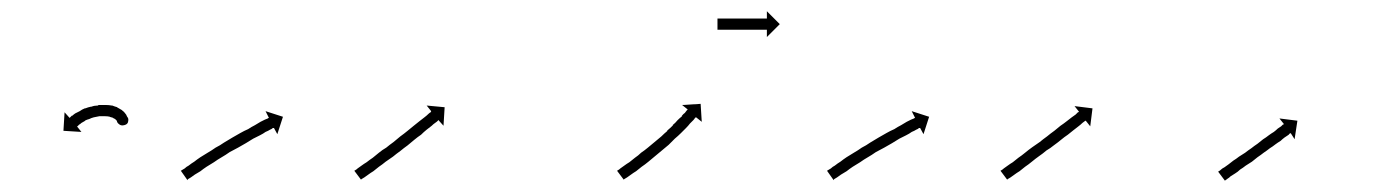

<svg xmlns="http://www.w3.org/2000/svg" viewBox="-20 -418 2457 342"><path d="M208 -206Q208 -206 208 -206Q208 -206 208 -207Q208 -207 208 -207Q208 -207 208 -207Q208 -207 208 -206Q210 -197 201 -195Q192 -193 189 -202Q189 -202 188 -202Q188 -202 188.5 -202Q189 -202 189 -202Q189 -202 189 -202Q189 -202 189 -202Q188 -203 187 -204Q187 -204 187 -204Q187 -204 187 -204Q188 -203 188 -203Q188 -203 188 -203Q186 -205 185 -206Q185 -206 185 -206Q185 -206 185 -206Q185 -206 185 -206Q185 -206 185 -206Q183 -207 181 -208Q181 -208 181 -208Q181 -208 181 -208Q181 -208 181.5 -208Q182 -208 182 -208Q179 -209 175 -210Q175 -210 175 -210Q175 -210 175 -210Q175 -210 175.5 -210Q176 -210 176 -210Q172 -211 167 -211Q167 -211 167 -211Q167 -211 167 -211Q167 -211 167 -211Q167 -211 167 -211Q162 -211 156 -211Q156 -211 156.5 -211Q157 -211 157 -211Q157 -211 157 -211Q157 -211 157 -211Q152 -210 147 -209Q147 -209 147 -209Q147 -209 147 -209Q147 -209 147 -209Q147 -209 147 -209Q143 -208 139 -206Q139 -206 139 -206Q139 -206 139 -206Q139 -206 139 -206Q139 -206 139 -206Q135 -205 131 -203Q131 -203 131 -203Q131 -203 131 -203Q131 -203 131.5 -203Q132 -203 132 -203Q128 -201 125 -199Q125 -199 125 -199Q125 -199 125 -199Q125 -199 125 -199Q125 -199 125 -199Q123 -197 121 -196Q121 -196 121 -196Q121 -196 121 -196Q121 -196 121 -196Q121 -196 121 -196Q119 -194 118 -193Q118 -193 118 -193Q118 -193 118 -193Q118 -193 118 -193Q118 -193 118 -193Q117 -193 117 -193L125 -183L93 -185L95 -218L104 -208Q104 -208 105 -209Q105 -209 105 -209Q105 -209 105 -209Q105 -209 105 -209Q105 -209 105 -209Q106 -210 108 -212Q108 -212 108 -212Q108 -212 109 -212Q109 -212 109 -212Q109 -212 109 -212Q111 -214 114 -216Q114 -216 114 -216Q114 -216 114 -216Q114 -216 114 -216Q114 -216 114 -216Q118 -218 122 -220Q122 -220 122 -220Q122 -220 122 -220Q122 -220 122 -220Q122 -220 122 -220Q126 -223 131 -225Q131 -225 131 -225Q131 -225 131 -225Q131 -225 131.5 -225Q132 -225 132 -225Q137 -227 142 -228Q142 -228 142 -228Q142 -228 142 -228Q142 -228 142.5 -228Q143 -228 143 -228Q148 -230 154 -230Q154 -230 154.5 -230Q155 -230 155 -230Q155 -231 155 -231Q155 -231 155 -231Q161 -231 168 -231Q168 -231 168 -231Q168 -231 168 -231Q168 -231 168 -231Q168 -231 168 -231Q174 -231 179 -230Q179 -230 179 -230Q179 -230 180 -230Q180 -230 180 -230Q180 -230 180 -230Q185 -228 189 -227Q189 -227 189 -226.5Q189 -226 190 -226Q190 -226 190 -226Q190 -226 190 -226Q194 -224 197 -222Q197 -222 197 -222Q197 -222 197 -222Q197 -222 197.5 -221.5Q198 -221 198 -221Q201 -219 203 -216Q203 -216 203 -216Q203 -216 203 -216Q203 -216 203 -216Q203 -216 203 -216Q205 -214 206 -211Q206 -211 206 -211Q206 -211 206 -211Q206 -211 206 -211Q206 -211 206 -211Q207 -209 208 -208Q211 -199 200 -197Q190 -194 188 -203Q188 -204 188 -204Q188 -204 188 -204.5Q188 -205 188 -205Q188 -205 188 -205Q188 -205 188 -205Q188 -206 188 -207H208Q208 -207 208 -206Z M304 -115Q306 -116 309 -118Q312 -121 316 -123Q321 -127 326 -130Q331 -134 337 -138Q344 -142 350 -146Q357 -150 364 -155Q372 -159 379 -164Q386 -168 394 -173Q401 -177 408 -181Q415 -185 422 -188Q428 -192 434 -195Q439 -198 444 -201Q448 -203 452 -205Q455 -206 457 -207Q458 -208 459 -208L453 -220L484 -210L474 -179L468 -190Q467 -190 466 -190Q464 -188 461 -187Q458 -185 453 -183Q449 -180 443 -177Q437 -174 431 -171Q425 -167 418 -163Q411 -159 404 -155Q396 -151 389 -147Q382 -142 375 -138Q368 -134 361 -129Q355 -125 348 -121Q342 -117 337 -113Q332 -110 327 -107Q323 -104 320 -102Q317 -100 315 -99Q314 -98 314 -97L302 -114Q303 -114 304 -115Z M613 -115Q615 -116 617 -118Q620 -120 624 -123Q628 -126 633 -129Q638 -133 644 -137Q649 -141 655 -146Q661 -151 668 -155Q674 -160 681 -165Q687 -170 693 -175Q700 -180 706 -185Q712 -190 717 -194Q722 -198 727 -202Q732 -206 736 -209Q740 -212 743 -215Q745 -217 747 -218Q748 -219 748 -220L740 -230L772 -227L770 -194L761 -204Q760 -204 760 -203Q758 -201 755 -199Q752 -197 749 -194Q745 -191 740 -187Q735 -183 730 -178Q724 -174 718 -169Q712 -164 706 -159Q699 -154 693 -149Q686 -144 680 -139Q674 -135 667 -130Q661 -125 655 -121Q650 -117 645 -113Q640 -110 636 -107Q632 -104 629 -102Q626 -100 624 -99Q623 -98 623 -98L611 -114Q612 -114 613 -115Z M1081 -115Q1083 -116 1085 -118Q1088 -120 1092 -123Q1096 -126 1101 -129Q1106 -133 1111 -137Q1111 -137 1111 -137Q1111 -137 1111 -137Q1111 -137 1111 -137Q1111 -137 1111 -137Q1117 -141 1122 -146Q1122 -146 1122 -146Q1122 -146 1122 -146Q1122 -146 1122 -146Q1122 -146 1122 -146Q1128 -150 1134 -155Q1134 -155 1134 -155Q1134 -155 1134 -155Q1134 -155 1134 -155Q1134 -155 1134 -155Q1140 -160 1146 -165Q1146 -165 1146 -165Q1146 -165 1146 -165Q1146 -165 1146 -165Q1146 -165 1146 -165Q1152 -170 1158 -175Q1158 -175 1158 -175Q1158 -175 1158 -175Q1158 -175 1158 -175Q1158 -175 1158 -175Q1163 -180 1169 -185Q1169 -185 1169 -185Q1169 -185 1169 -185Q1168 -185 1168 -185Q1168 -185 1168 -185Q1174 -190 1179 -195Q1179 -195 1179 -195Q1179 -195 1178 -195Q1178 -195 1178 -195Q1178 -195 1178 -195Q1183 -199 1187 -204Q1187 -204 1187 -204Q1187 -204 1187 -204Q1187 -204 1187 -204Q1187 -204 1187 -204Q1191 -208 1195 -211H1194Q1197 -215 1200 -217Q1202 -220 1203 -221Q1204 -222 1205 -223L1195 -231L1228 -233L1230 -201L1220 -209Q1219 -209 1218 -208Q1217 -206 1215 -204Q1212 -201 1209 -198Q1206 -194 1202 -190Q1202 -190 1202 -190Q1202 -190 1202 -190Q1202 -190 1202 -190Q1202 -190 1202 -190Q1197 -185 1193 -181Q1193 -181 1193 -181Q1193 -181 1193 -181Q1193 -181 1193 -181Q1193 -181 1193 -181Q1188 -176 1182 -171Q1182 -171 1182 -171Q1182 -171 1182 -171Q1182 -171 1182 -171Q1182 -171 1182 -171Q1177 -166 1171 -160Q1171 -160 1171 -160Q1171 -160 1171 -160Q1171 -160 1171 -160Q1171 -160 1171 -160Q1165 -155 1159 -150Q1159 -150 1159 -150Q1159 -150 1159 -150Q1159 -150 1159 -150Q1159 -150 1159 -150Q1153 -145 1147 -140Q1147 -140 1147 -140Q1147 -140 1147 -140Q1147 -140 1147 -140Q1147 -140 1147 -140Q1141 -135 1135 -130Q1135 -130 1135 -130Q1135 -130 1135 -130Q1135 -130 1135 -130Q1135 -130 1135 -130Q1129 -125 1123 -121Q1123 -121 1123 -121Q1123 -121 1123 -121Q1123 -121 1123 -121Q1123 -121 1123 -121Q1118 -117 1113 -113Q1108 -110 1104 -107Q1100 -104 1097 -102Q1094 -100 1092 -99Q1091 -98 1091 -98L1079 -114Q1080 -114 1081 -115ZM1259 -385Q1260 -385 1260.5 -385Q1261 -385 1262 -385Q1263 -385 1264 -385Q1265 -385 1266 -385Q1267 -385 1268.5 -385Q1270 -385 1272 -385Q1273 -385 1275 -385Q1277 -385 1278 -385Q1280 -385 1282 -385Q1284 -385 1286 -385Q1288 -385 1290 -385Q1292 -385 1294 -385Q1296 -385 1298 -385Q1300 -385 1302 -385Q1304 -385 1306 -385Q1308 -385 1310 -385Q1312 -385 1314 -385Q1316 -385 1318 -385Q1320 -385 1321.5 -385Q1323 -385 1325 -385Q1327 -385 1328.5 -385Q1330 -385 1332 -385Q1333 -385 1334.5 -385Q1336 -385 1337 -385Q1339 -385 1340 -385Q1341 -385 1342 -385Q1342 -385 1343 -385Q1344 -385 1345 -385Q1345 -385 1345 -385Q1345 -385 1346 -385V-398L1369 -375L1346 -352V-365Q1345 -365 1345 -365Q1345 -365 1345 -365Q1344 -365 1343 -365Q1342 -365 1342 -365Q1341 -365 1340 -365Q1339 -365 1337 -365Q1336 -365 1334.5 -365Q1333 -365 1332 -365Q1330 -365 1328.5 -365Q1327 -365 1325 -365Q1323 -365 1321.5 -365Q1320 -365 1318 -365Q1316 -365 1314 -365Q1312 -365 1310 -365Q1308 -365 1306 -365Q1304 -365 1302 -365Q1300 -365 1298 -365Q1296 -365 1294 -365Q1292 -365 1290 -365Q1288 -365 1286 -365Q1284 -365 1282 -365Q1280 -365 1278 -365Q1277 -365 1275 -365Q1273 -365 1272 -365Q1270 -365 1268.5 -365Q1267 -365 1266 -365Q1265 -365 1264 -365Q1263 -365 1262 -365Q1261 -365 1260.5 -365Q1260 -365 1259 -365Q1259 -365 1258.5 -365Q1258 -365 1258 -365V-385Q1258 -385 1258.5 -385Q1259 -385 1259 -385Z M1455 -115Q1457 -116 1460 -118Q1463 -121 1467 -123Q1472 -127 1477 -130Q1482 -134 1488 -138Q1495 -142 1501 -146Q1508 -150 1515 -155Q1523 -159 1530 -164Q1537 -168 1545 -173Q1552 -177 1559 -181Q1566 -185 1573 -188Q1579 -192 1585 -195Q1590 -198 1595 -201Q1599 -203 1603 -205Q1606 -206 1608 -207Q1609 -208 1610 -208L1604 -220L1635 -210L1625 -179L1619 -190Q1618 -190 1617 -190Q1615 -188 1612 -187Q1609 -185 1604 -183Q1600 -180 1594 -177Q1588 -174 1582 -171Q1576 -167 1569 -163Q1562 -159 1555 -155Q1547 -151 1540 -147Q1533 -142 1526 -138Q1519 -134 1512 -129Q1506 -125 1499 -121Q1493 -117 1488 -113Q1483 -110 1478 -107Q1474 -104 1471 -102Q1468 -100 1466 -99Q1465 -98 1465 -97L1453 -114Q1454 -114 1455 -115Z M1764 -115Q1766 -116 1768 -118Q1771 -120 1775 -123Q1779 -126 1784 -129Q1789 -133 1794 -137Q1800 -141 1806 -146Q1812 -151 1819 -156Q1825 -160 1832 -165Q1838 -170 1845 -175Q1851 -180 1858 -185Q1864 -190 1869 -194Q1875 -198 1880 -202Q1885 -206 1889 -209Q1893 -212 1896 -214Q1898 -216 1900 -218Q1901 -218 1902 -219L1894 -229L1926 -225L1922 -193L1914 -203Q1913 -203 1912 -202Q1911 -201 1908 -199Q1905 -196 1901 -193Q1897 -190 1892 -186Q1887 -182 1882 -178Q1876 -174 1870 -169Q1864 -164 1857 -159Q1851 -154 1844 -150Q1837 -144 1831 -140Q1824 -135 1818 -130Q1812 -125 1806 -121Q1801 -117 1796 -113Q1791 -110 1787 -107Q1783 -104 1780 -102Q1777 -100 1775 -99Q1774 -98 1774 -98L1762 -114Q1763 -114 1764 -115Z M2151 -113Q2153 -114 2155 -116Q2157 -118 2161 -120Q2165 -123 2168 -125Q2173 -129 2177 -132Q2182 -135 2187 -139Q2193 -143 2198 -146Q2203 -150 2209 -154Q2214 -158 2220 -162Q2225 -166 2230 -170Q2235 -173 2240 -177Q2244 -180 2249 -183Q2253 -186 2256 -189Q2259 -191 2262 -193Q2264 -195 2265 -196Q2266 -196 2267 -197L2259 -207L2291 -203L2286 -170L2279 -181Q2278 -180 2277 -180Q2276 -178 2274 -177Q2271 -175 2268 -173Q2264 -170 2261 -167Q2256 -164 2252 -161Q2247 -157 2242 -154Q2237 -150 2231 -146Q2226 -142 2220 -138Q2215 -134 2210 -130Q2204 -126 2199 -123Q2194 -119 2189 -116Q2185 -112 2180 -109Q2177 -107 2172 -104Q2169 -101 2167 -100Q2164 -98 2163 -97Q2162 -97 2162 -96L2150 -112Q2150 -113 2151 -113Z"/></svg>

Font: FRB American Cursive Just Arrows Black
Style: Bold Italic
Weight: 900
Italic angle: -25°
Version: Version 2.0;Modular Font Editor K font №1